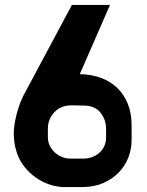

<svg xmlns="http://www.w3.org/2000/svg" viewBox="-20 -700 600 782"><path d="M516 -129Q516 -94 503.5 -60.5Q491 -27 466 0Q441 27 404 44Q367 61 318 62H273Q256 62 241.5 62Q227 62 225 61Q195 58 166 45.5Q137 33 113 13.5Q89 -6 71 -32.5Q53 -59 45 -90Q30 -144 40.5 -202Q51 -260 74 -308L273 -680H428L305 -398Q353 -397 392 -382.5Q431 -368 458.5 -341Q486 -314 501 -276Q516 -238 516 -190ZM412 -176Q412 -212 389.5 -241Q367 -270 320 -270L271 -271Q228 -271 201.5 -243Q175 -215 175 -175V-142Q175 -122 183 -106Q191 -90 204 -78.5Q217 -67 233 -60.5Q249 -54 266 -54H319Q339 -54 356 -60.5Q373 -67 385.5 -78.5Q398 -90 405 -105.5Q412 -121 412 -139Z"/></svg>

Font: BM HANNA Pro
Style: Regular
Weight: 400
Designer: Woowa Brothers : Cheoljun Lim; Soyoung Lee; & Sandoll : Jooyeon Kang;
Foundry: Sandoll Communications Inc.
Version: Version 1.000;PS 1;hotconv 16.6.51;makeotf.lib2.5.65220